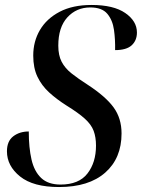

<svg xmlns="http://www.w3.org/2000/svg" viewBox="-20 -744 572 774"><path d="M218 10Q114 10 61 -32.5Q8 -75 8 -134Q8 -175 33.5 -194.5Q59 -214 96 -214Q96 -149 107 -101Q118 -53 146 -26.5Q174 0 224 0Q298 0 332.5 -44.5Q367 -89 367 -157Q367 -191 357.5 -216.5Q348 -242 322 -265.5Q296 -289 249 -318Q208 -344 178 -371.5Q148 -399 131 -434.5Q114 -470 114 -520Q114 -577 141 -623Q168 -669 220.5 -696.5Q273 -724 349 -724Q438 -724 485 -691.5Q532 -659 532 -613Q532 -581 511 -561.5Q490 -542 444 -542Q445 -584 439.5 -623.5Q434 -663 412.5 -688.5Q391 -714 344 -714Q288 -714 251.5 -674Q215 -634 215 -560Q215 -521 228.5 -495Q242 -469 268.5 -448Q295 -427 334 -402Q406 -355 438 -311Q470 -267 470 -206Q470 -106 404 -48Q338 10 218 10Z"/></svg>

Font: Noto Serif Display SemiCondensed Medium
Style: Italic
Weight: 500
Width: 4
Italic angle: -12°
Designer: Monotype Design Team
Foundry: Monotype Imaging Inc.
Version: Version 2.009